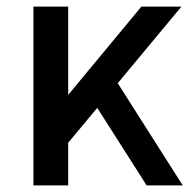

<svg xmlns="http://www.w3.org/2000/svg" viewBox="-20 -560 576 580"><path d="M102 -172 407 -540H528L158 -95ZM81 -540H186V0H81ZM249 -273 324 -327 532 0H423Z"/></svg>

Font: Pathway Extreme Medium
Style: Regular
Weight: 500
Designer: Eduardo Rodriguez Tunni
Foundry: Eduardo Rodriguez Tunni
Version: Version 1.001;gftools[0.9.26]